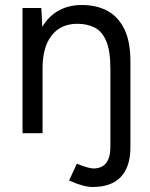

<svg xmlns="http://www.w3.org/2000/svg" viewBox="-20 -532 598 767"><path d="M350 215Q313 215 256 189L287 122Q310 131 326.5 136Q343 141 353 141Q421 141 421 54V-256Q421 -330 404 -369Q387 -408 357 -422.5Q327 -437 289 -437Q223 -437 186.5 -390.5Q150 -344 150 -259V0H70V-500H145L149 -425Q174 -467 214 -489.5Q254 -512 307 -512Q366 -512 409.5 -488.5Q453 -465 477.5 -414Q502 -363 501 -280V56Q501 134 463 174.5Q425 215 350 215Z"/></svg>

Font: Figtree Light
Style: Regular
Weight: 400
Version: Version 2.002